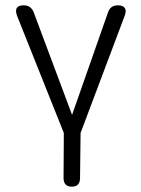

<svg xmlns="http://www.w3.org/2000/svg" viewBox="-20 -507 532 722"><path d="M250 195Q219 195 219 162L220 -7L44 -448Q30 -487 69 -487Q97 -487 107 -460L251 -75L386 -460Q395 -487 423 -487Q443 -487 449.5 -476.5Q456 -466 449 -448L283 -7L281 162Q281 195 250 195Z"/></svg>

Font: Shin Retro Maru Gothic Regular
Style: Regular
Weight: 400
Designer: Iose
Foundry: Typographish
Version: Version 1.002